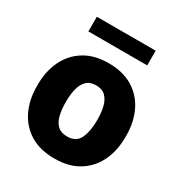

<svg xmlns="http://www.w3.org/2000/svg" viewBox="-169 -829 901 958"><g transform="rotate(30 281.0 -349.5)"><path d="M25.9 -258.8V-269Q25.9 -346.2 55.2 -407Q84.5 -467.8 141.1 -502.9Q197.8 -538.1 280.3 -538.1Q363.3 -538.1 420.2 -502.9Q477.1 -467.8 506.3 -407Q535.6 -346.2 535.6 -269V-258.8Q535.6 -181.6 506.3 -120.8Q477.1 -60.1 420.4 -25.1Q363.8 9.8 281.2 9.8Q198.2 9.8 141.4 -25.1Q84.5 -60.1 55.2 -120.8Q25.9 -181.6 25.9 -258.8ZM190.4 -269V-258.8Q190.4 -219.2 198.5 -187Q206.5 -154.8 226.1 -136Q245.6 -117.2 281.2 -117.2Q333.5 -117.2 352.3 -158.2Q371.1 -199.2 371.1 -258.8V-269Q371.1 -307.6 363 -339.8Q355 -372.1 335.4 -391.6Q315.9 -411.1 280.3 -411.1Q245.6 -411.1 226.1 -391.6Q206.5 -372.1 198.5 -339.8Q190.4 -307.6 190.4 -269ZM450.7 -709V-624.5H111.8V-709Z"/></g></svg>

Font: Vazirmatn RD UI FD Black
Style: Regular
Weight: 900
Designer: Saber Rastikerdar
Foundry: Saber Rastikerdar
Version: Version 33.003